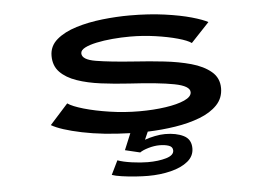

<svg xmlns="http://www.w3.org/2000/svg" viewBox="-51 -580 1202 855"><g transform="rotate(-5 550.0 -152.5)"><path d="M578 207Q554 207 521.8 204.8Q489.5 202.5 460.2 198.2Q431 194 416.5 188.5L447 126Q471.5 135 510.8 140.5Q550 146 581.5 146Q629.5 146 664 135.8Q698.5 125.5 698.5 104Q698.5 87.5 681.2 81.5Q664 75.5 639.5 75.5Q616 75.5 589.8 83.2Q563.5 91 551.5 100L484.5 84L515 10.5Q393 7 299.8 -12.5Q206.5 -32 165.5 -56L246.5 -146Q267 -131.5 317 -117Q367 -102.5 432.2 -92.8Q497.5 -83 564 -83Q627.5 -83 680.8 -90.8Q734 -98.5 766.2 -113Q798.5 -127.5 798.5 -148Q798.5 -176 729.5 -189.2Q660.5 -202.5 529.5 -210Q464 -214 404 -221.8Q344 -229.5 297 -245.8Q250 -262 222.8 -290Q195.5 -318 195.5 -362.5Q195.5 -406.5 229.5 -435.5Q263.5 -464.5 318 -481.2Q372.5 -498 435.5 -505Q498.5 -512 556.5 -512Q643 -512 713.2 -502.2Q783.5 -492.5 832.8 -478.5Q882 -464.5 904.5 -452L823 -365.5Q806 -378 763 -390Q720 -402 664 -410Q608 -418 551.5 -418Q512 -418 472.5 -414.5Q433 -411 400.2 -404Q367.5 -397 348 -386.8Q328.5 -376.5 328.5 -362.5Q328.5 -334 389.8 -323.8Q451 -313.5 564.5 -305.5Q627.5 -301.5 692.8 -294.2Q758 -287 812.8 -271.8Q867.5 -256.5 901.2 -228.2Q935 -200 935 -154Q935 -110 905.8 -79.2Q876.5 -48.5 827.2 -29.5Q778 -10.5 717 -1Q656 8.5 593 10.5L577.5 45.5Q597.5 38 622.8 33Q648 28 668.5 28Q718 28 751.2 44.5Q784.5 61 784.5 101.5Q784.5 136.5 755.8 160Q727 183.5 679.8 195.2Q632.5 207 578 207Z"/></g></svg>

Font: Trispace Expanded Medium
Style: Regular
Weight: 500
Width: 7
Designer: Tyler Finck
Foundry: Etcetera Type Company
Version: Version 1.210; ttfautohint (v1.8.3)